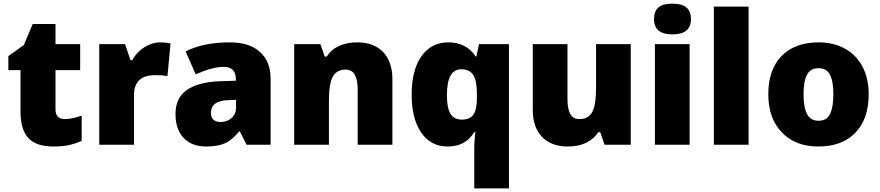

<svg xmlns="http://www.w3.org/2000/svg" viewBox="-20 -796 4841 1056"><path d="M336.9 -141.1Q375.5 -141.1 429.2 -160.2V-21Q390.6 -4.4 355.7 2.7Q320.8 9.8 273.9 9.8Q177.7 9.8 135.3 -37.4Q92.8 -84.5 92.8 -182.1V-410.2H25.9V-487.8L110.8 -547.9L160.2 -664.1H285.2V-553.2H420.9V-410.2H285.2V-194.8Q285.2 -141.1 336.9 -141.1Z M859.9 -563Q884.8 -563 907.2 -559.1L918 -557.1L900.9 -377Q877.4 -382.8 835.9 -382.8Q773.4 -382.8 745.1 -354.2Q716.8 -325.7 716.8 -272V0H525.9V-553.2H668L697.8 -464.8H707Q731 -508.8 773.7 -535.9Q816.4 -563 859.9 -563Z M1335.9 0 1299.3 -73.2H1295.4Q1256.8 -25.4 1216.8 -7.8Q1176.8 9.8 1113.3 9.8Q1035.2 9.8 990.2 -37.1Q945.3 -84 945.3 -168.9Q945.3 -257.3 1006.8 -300.5Q1068.4 -343.8 1185.1 -349.1L1277.3 -352.1V-359.9Q1277.3 -428.2 1210 -428.2Q1149.4 -428.2 1056.2 -387.2L1001 -513.2Q1097.7 -563 1245.1 -563Q1351.6 -563 1409.9 -510.3Q1468.3 -457.5 1468.3 -362.8V0ZM1194.3 -125Q1229 -125 1253.7 -147Q1278.3 -168.9 1278.3 -204.1V-247.1L1234.4 -245.1Q1140.1 -241.7 1140.1 -175.8Q1140.1 -125 1194.3 -125Z M1947.3 0V-301.8Q1947.3 -356.9 1931.4 -385Q1915.5 -413.1 1880.4 -413.1Q1832 -413.1 1810.5 -374.5Q1789.1 -335.9 1789.1 -242.2V0H1598.1V-553.2H1742.2L1766.1 -484.9H1777.3Q1801.8 -523.9 1845 -543.5Q1888.2 -563 1944.3 -563Q2036.1 -563 2087.2 -509.8Q2138.2 -456.5 2138.2 -359.9V0Z M2442.4 9.8Q2349.6 9.8 2296.9 -66.4Q2244.1 -142.6 2244.1 -275.9Q2244.1 -410.6 2298.1 -486.8Q2352.1 -563 2445.3 -563Q2545.4 -563 2596.2 -484.9H2600.1L2614.3 -553.2H2779.3V240.2H2588.4V11.2Q2588.4 -5.4 2594.2 -69.8H2588.4Q2541.5 9.8 2442.4 9.8ZM2520 -138.2Q2563.5 -138.2 2583.3 -165Q2603 -191.9 2603 -255.9V-278.8Q2603 -352.1 2583 -383.5Q2563 -415 2517.1 -415Q2438 -415 2438 -272.9Q2438 -200.7 2458 -169.4Q2478 -138.2 2520 -138.2Z M3305.2 0 3281.2 -68.8H3270Q3246.1 -30.8 3203.4 -10.5Q3160.6 9.8 3103 9.8Q3011.7 9.8 2960.9 -43.2Q2910.2 -96.2 2910.2 -192.9V-553.2H3101.1V-251Q3101.1 -196.8 3116.5 -168.9Q3131.8 -141.1 3167 -141.1Q3216.3 -141.1 3237.3 -179.9Q3258.3 -218.8 3258.3 -311V-553.2H3449.2V0Z M3772.9 0H3582V-553.2H3772.9ZM3577.1 -690.9Q3577.1 -733.9 3601.1 -754.9Q3625 -775.9 3678.2 -775.9Q3731.4 -775.9 3755.9 -754.4Q3780.3 -732.9 3780.3 -690.9Q3780.3 -606.9 3678.2 -606.9Q3577.1 -606.9 3577.1 -690.9Z M4097.2 0H3906.2V-759.8H4097.2Z M4757.8 -277.8Q4757.8 -142.1 4684.8 -66.2Q4611.8 9.8 4480.5 9.8Q4354.5 9.8 4280 -67.9Q4205.6 -145.5 4205.6 -277.8Q4205.6 -413.1 4278.6 -488Q4351.6 -563 4483.4 -563Q4564.9 -563 4627.4 -528.3Q4689.9 -493.7 4723.9 -429Q4757.8 -364.3 4757.8 -277.8ZM4399.4 -277.8Q4399.4 -206.5 4418.5 -169.2Q4437.5 -131.8 4482.4 -131.8Q4526.9 -131.8 4545.2 -169.2Q4563.5 -206.5 4563.5 -277.8Q4563.5 -348.6 4544.9 -384.8Q4526.4 -420.9 4481.4 -420.9Q4437.5 -420.9 4418.5 -385Q4399.4 -349.1 4399.4 -277.8Z"/></svg>

Font: OpenSansExtrabold
Style: Regular
Weight: 800
Foundry: Ascender Corporation
Version: Version 1.10